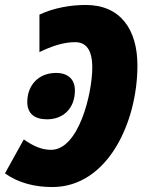

<svg xmlns="http://www.w3.org/2000/svg" viewBox="-40 -744 579 774"><path d="M306 -724C244 -724 176 -712 119 -685V-534C169 -558 215 -574 263 -574C307 -574 332 -543 332 -472C332 -366 277 -140 166 -140C130 -140 97 -153 56 -182L-20 -45C35 -6 101 10 171 10C394 10 514 -251 514 -480C514 -627 444 -724 306 -724ZM150 -263C212 -263 262 -304 262 -380C262 -425 233 -450 186 -450C115 -450 70 -400 70 -333C70 -286 99 -263 150 -263Z"/></svg>

Font: Noto Sans Condensed Black
Style: Italic
Weight: 900
Width: 3
Italic angle: -12°
Designer: Monotype Design Team
Foundry: Monotype Imaging Inc.
Version: Version 2.013